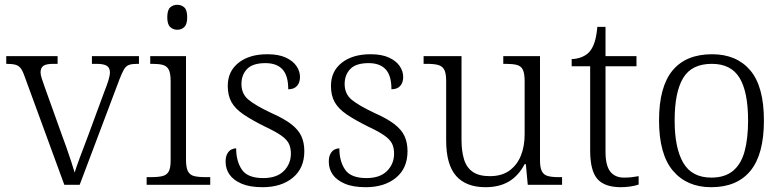

<svg xmlns="http://www.w3.org/2000/svg" viewBox="-20 -770 3262 800"><path d="M82 -453Q74 -476 65.5 -486.5Q57 -497 43.5 -500.5Q30 -504 6 -504V-536H220V-504H202Q172 -504 160.5 -495.5Q149 -487 149 -468Q149 -458 154.5 -441.5Q160 -425 166 -408L237 -210Q247 -184 257.5 -153.5Q268 -123 277 -96Q286 -69 291 -51Q297 -71 312.5 -113Q328 -155 348 -207L414 -386Q426 -416 432 -436Q438 -456 438 -468Q438 -487 425.5 -495.5Q413 -504 381 -504H363V-536H559V-504H551Q530 -504 517.5 -499.5Q505 -495 497 -481.5Q489 -468 478 -440L312 0H248Z M591 0V-32H611Q640 -32 657.5 -36.5Q675 -41 683 -55.5Q691 -70 691 -102V-431Q691 -465 683 -480Q675 -495 658.5 -499.5Q642 -504 616 -504H606V-536H755V-105Q755 -72 763 -56.5Q771 -41 788.5 -36.5Q806 -32 835 -32H856V0ZM719 -646Q701 -646 689 -657.5Q677 -669 677 -698Q677 -728 689 -739Q701 -750 719 -750Q736 -750 748 -739Q760 -728 760 -698Q760 -669 748 -657.5Q736 -646 719 -646Z M1074 10Q1021 10 987 -4.5Q953 -19 936.5 -42.5Q920 -66 920 -96Q920 -117 927 -129.5Q934 -142 944 -147Q954 -152 964 -152Q964 -98 988 -63Q1012 -28 1077 -28Q1133 -28 1162.5 -57.5Q1192 -87 1192 -130Q1192 -155 1183 -172.5Q1174 -190 1150 -206.5Q1126 -223 1081 -244Q1027 -271 993.5 -294Q960 -317 944.5 -344.5Q929 -372 929 -412Q929 -473 974 -508.5Q1019 -544 1094 -544Q1141 -544 1171 -530Q1201 -516 1215.5 -494.5Q1230 -473 1230 -449Q1230 -426 1217.5 -412Q1205 -398 1181 -398Q1181 -455 1157 -481Q1133 -507 1086 -507Q1033 -507 1009.5 -482.5Q986 -458 986 -420Q986 -378 1016.5 -353.5Q1047 -329 1111 -299Q1163 -276 1193 -253Q1223 -230 1235.5 -203Q1248 -176 1248 -140Q1248 -69 1200 -29.5Q1152 10 1074 10Z M1504 10Q1451 10 1417 -4.5Q1383 -19 1366.5 -42.5Q1350 -66 1350 -96Q1350 -117 1357 -129.5Q1364 -142 1374 -147Q1384 -152 1394 -152Q1394 -98 1418 -63Q1442 -28 1507 -28Q1563 -28 1592.5 -57.5Q1622 -87 1622 -130Q1622 -155 1613 -172.5Q1604 -190 1580 -206.5Q1556 -223 1511 -244Q1457 -271 1423.5 -294Q1390 -317 1374.5 -344.5Q1359 -372 1359 -412Q1359 -473 1404 -508.5Q1449 -544 1524 -544Q1571 -544 1601 -530Q1631 -516 1645.5 -494.5Q1660 -473 1660 -449Q1660 -426 1647.5 -412Q1635 -398 1611 -398Q1611 -455 1587 -481Q1563 -507 1516 -507Q1463 -507 1439.5 -482.5Q1416 -458 1416 -420Q1416 -378 1446.5 -353.5Q1477 -329 1541 -299Q1593 -276 1623 -253Q1653 -230 1665.5 -203Q1678 -176 1678 -140Q1678 -69 1630 -29.5Q1582 10 1504 10Z M2003 10Q1922 10 1880.5 -37Q1839 -84 1839 -185V-433Q1839 -466 1830.5 -480.5Q1822 -495 1805 -499.5Q1788 -504 1759 -504H1745V-536H1903V-186Q1903 -142 1913 -107.5Q1923 -73 1949 -54.5Q1975 -36 2021 -36Q2071 -36 2103 -59.5Q2135 -83 2150.5 -122Q2166 -161 2166 -210V-431Q2166 -464 2158.5 -479.5Q2151 -495 2133.5 -499.5Q2116 -504 2087 -504H2077V-536H2230V-102Q2230 -71 2238 -56Q2246 -41 2263 -36.5Q2280 -32 2305 -32H2322V0H2179L2171 -86H2166Q2140 -37 2100 -13.5Q2060 10 2003 10Z M2567 10Q2499 10 2469 -24.5Q2439 -59 2439 -143V-494H2362V-524Q2381 -524 2400.5 -531Q2420 -538 2433 -551Q2447 -565 2456 -590Q2465 -615 2469 -658H2503V-536H2632V-494H2503V-137Q2503 -81 2522.5 -55.5Q2542 -30 2580 -30Q2597 -30 2611 -31.5Q2625 -33 2641 -36V-1Q2627 4 2606.5 7Q2586 10 2567 10Z M2943 10Q2842 10 2784 -58.5Q2726 -127 2726 -268Q2726 -408 2782 -476Q2838 -544 2947 -544Q3049 -544 3106 -477Q3163 -410 3163 -268Q3163 -127 3107 -58.5Q3051 10 2943 10ZM2944 -30Q3000 -30 3034 -58Q3068 -86 3082.5 -139.5Q3097 -193 3097 -268Q3097 -387 3061.5 -445.5Q3026 -504 2946 -504Q2862 -504 2826.5 -445Q2791 -386 2791 -268Q2791 -153 2827 -91.5Q2863 -30 2944 -30Z"/></svg>

Font: Noto Serif Khmer Light
Style: Regular
Weight: 300
Version: Version 2.003